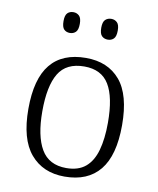

<svg xmlns="http://www.w3.org/2000/svg" viewBox="-84 -807 724 882"><g transform="rotate(10 278.0 -365.5)"><path d="M277 10Q176 10 118 -58.5Q60 -127 60 -268Q60 -408 115.5 -476Q171 -544 281 -544Q383 -544 440 -477Q497 -410 497 -268Q497 -127 441 -58.5Q385 10 277 10ZM278 -30Q334 -30 367.5 -58Q401 -86 416 -139.5Q431 -193 431 -268Q431 -387 395.5 -445.5Q360 -504 280 -504Q196 -504 160.5 -445Q125 -386 125 -268Q125 -153 161 -91.5Q197 -30 278 -30ZM364 -644Q347 -644 336 -654.5Q325 -665 325 -693Q325 -720 336 -730.5Q347 -741 364 -741Q380 -741 391 -730.5Q402 -720 402 -693Q402 -665 391 -654.5Q380 -644 364 -644ZM187 -644Q170 -644 159.5 -654.5Q149 -665 149 -693Q149 -720 159.5 -730.5Q170 -741 187 -741Q203 -741 214 -730.5Q225 -720 225 -693Q225 -665 214 -654.5Q203 -644 187 -644Z"/></g></svg>

Font: Noto Serif Armenian Light
Style: Regular
Weight: 300
Version: Version 2.007